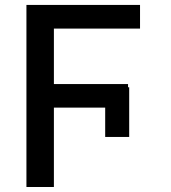

<svg xmlns="http://www.w3.org/2000/svg" viewBox="-20 -747 685 767"><path d="M85.6 0V-727.3H539.4V-632.8H195.3V-411.2H491.5V-398.4H496.1V-199.9H400.2V-317.1H195.3V0Z"/></svg>

Font: Inter P Medium
Style: Regular
Weight: 500
Designer: Rasmus Andersson
Foundry: rsms
Version: Version 3.018;git-588b23468